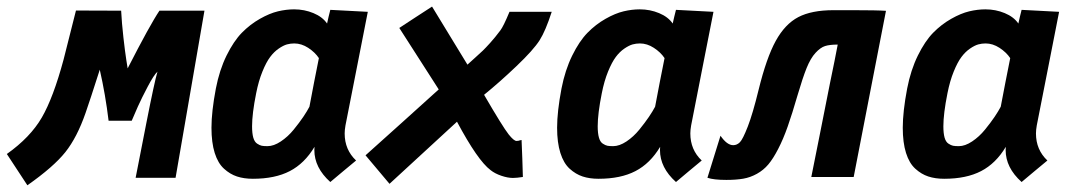

<svg xmlns="http://www.w3.org/2000/svg" viewBox="-82 -530 3207 575"><path d="M145.5 -498.5 280.8 -498Q282.7 -460.9 287.6 -417.7Q292.5 -374.5 296.4 -349.6L300.3 -325.2Q366.7 -455.1 395.5 -498H530.3L443.8 2.4H324.2L356.4 -162.1Q380.9 -286.6 389.6 -315.4Q378.9 -305.7 360.6 -271Q342.3 -236.3 330.8 -210.7Q319.3 -185.1 312.5 -168.5H243.2Q233.9 -246.1 216.8 -321.3Q187 -228 174.3 -191.9Q148.9 -118.7 113.8 -74.5Q78.6 -30.3 0 24.9L-61.5 -68.8Q8.8 -118.7 43.2 -178Q77.6 -237.3 108.4 -351.6Z M685.1 -250.5Q672.9 -189.5 672.9 -151.9Q672.9 -130.9 676.5 -117.9Q680.2 -105 688 -99.9Q695.8 -94.7 701.9 -93.5Q708 -92.3 719.2 -92.3Q737.8 -92.3 759 -106.4Q780.3 -120.6 797.4 -141.6Q814.5 -162.6 826.2 -179.9Q837.9 -197.3 844.7 -210.4Q849.1 -234.9 858.6 -283.4Q868.2 -332 873 -356Q861.3 -373.5 841.1 -386.7Q820.8 -399.9 799.3 -399.9Q788.1 -399.9 777.3 -397Q766.6 -394 752.7 -384.5Q738.8 -375 727.1 -359.4Q715.3 -343.8 703.9 -315.7Q692.4 -287.6 685.1 -250.5ZM952.6 -154.3Q950.2 -140.6 950.2 -130.4Q950.2 -81.5 984.4 -49.3Q971.2 -38.6 945.6 -17.1Q919.9 4.4 907.2 15.1Q859.4 -27.8 859.4 -80.6Q859.4 -86.9 859.9 -90.3Q830.1 -40.5 785.9 -17.6Q741.7 5.4 675.3 5.4Q648.4 5.4 627.7 -1.5Q606.9 -8.3 588.9 -24.7Q570.8 -41 561 -72Q551.3 -103 551.3 -147.5Q551.3 -195.8 564.5 -265.1Q575.2 -320.3 596.4 -363.5Q617.7 -406.7 642.3 -431.9Q667 -457 696.3 -473.6Q725.6 -490.2 750.5 -496.1Q775.4 -502 798.8 -502Q829.6 -502 856.7 -490.7Q883.8 -479.5 897.5 -459.5Q898.9 -466.3 902.1 -480Q905.3 -493.7 907.2 -500.5L1019.5 -494.6Q1008.3 -438 986.1 -324.5Q963.9 -210.9 952.6 -154.3Z M1534.2 -409.7Q1515.6 -380.4 1464.8 -332Q1414.1 -283.7 1367.7 -246.1Q1423.3 -150.4 1441.4 -127.4Q1457 -107.9 1464.8 -107.9Q1468.8 -107.9 1470.5 -108.4Q1472.2 -108.9 1474.4 -109.6Q1476.6 -110.4 1480 -110.8Q1481 -92.3 1482.2 -55.4Q1483.4 -18.6 1483.9 0Q1465.3 2.9 1454.1 2.9Q1438.5 2.9 1419.2 -3.7Q1399.9 -10.3 1387.2 -20.5Q1348.6 -49.3 1286.6 -165.5L1084.5 20.5Q1072.3 6.3 1048.6 -22.2Q1024.9 -50.8 1012.7 -64.9Q1049.3 -97.7 1122.3 -163.3Q1195.3 -229 1231.9 -262.2Q1211.9 -293 1172.9 -354.2Q1133.8 -415.5 1113.8 -446.3Q1129.9 -457 1162.6 -478.3Q1195.3 -499.5 1211.9 -510.3Q1229.5 -481 1264.9 -423.3Q1300.3 -365.7 1317.9 -336.4Q1325.7 -343.8 1341.1 -357.4Q1356.4 -371.1 1364 -378.4Q1371.6 -385.7 1386 -401.6Q1400.4 -417.5 1416.5 -439Q1425.8 -451.2 1443.8 -494.6H1570.3Q1551.8 -437.5 1534.2 -409.7Z M1720.2 -250.5Q1708 -189.5 1708 -151.9Q1708 -130.9 1711.7 -117.9Q1715.3 -105 1723.1 -99.9Q1731 -94.7 1737.1 -93.5Q1743.2 -92.3 1754.4 -92.3Q1772.9 -92.3 1794.2 -106.4Q1815.4 -120.6 1832.5 -141.6Q1849.6 -162.6 1861.3 -179.9Q1873 -197.3 1879.9 -210.4Q1884.3 -234.9 1893.8 -283.4Q1903.3 -332 1908.2 -356Q1896.5 -373.5 1876.2 -386.7Q1856 -399.9 1834.5 -399.9Q1823.2 -399.9 1812.5 -397Q1801.8 -394 1787.8 -384.5Q1773.9 -375 1762.2 -359.4Q1750.5 -343.8 1739 -315.7Q1727.5 -287.6 1720.2 -250.5ZM1987.8 -154.3Q1985.4 -140.6 1985.4 -130.4Q1985.4 -81.5 2019.5 -49.3Q2006.3 -38.6 1980.7 -17.1Q1955.1 4.4 1942.4 15.1Q1894.5 -27.8 1894.5 -80.6Q1894.5 -86.9 1895 -90.3Q1865.2 -40.5 1821 -17.6Q1776.9 5.4 1710.4 5.4Q1683.6 5.4 1662.8 -1.5Q1642.1 -8.3 1624 -24.7Q1606 -41 1596.2 -72Q1586.4 -103 1586.4 -147.5Q1586.4 -195.8 1599.6 -265.1Q1610.4 -320.3 1631.6 -363.5Q1652.8 -406.7 1677.5 -431.9Q1702.1 -457 1731.4 -473.6Q1760.7 -490.2 1785.6 -496.1Q1810.5 -502 1834 -502Q1864.7 -502 1891.8 -490.7Q1918.9 -479.5 1932.6 -459.5Q1934.1 -466.3 1937.3 -480Q1940.4 -493.7 1942.4 -500.5L2054.7 -494.6Q2043.5 -438 2021.2 -324.5Q1999 -210.9 1987.8 -154.3Z M2036.6 2.4 2075.7 -123.5Q2095.2 -95.2 2113.8 -95.2Q2125 -95.2 2133.8 -104Q2142.6 -112.8 2157.5 -151.1Q2172.4 -189.5 2189.9 -261.2Q2213.4 -356.9 2241.2 -407.5Q2269 -458 2308.8 -478.8Q2348.6 -499.5 2414.1 -499.5H2472.2Q2544.4 -499.5 2571.3 -497.6Q2550.8 -392.1 2522.9 -248.8Q2495.1 -105.5 2474.6 0H2347.7Q2354.5 -33.2 2372.3 -123Q2390.1 -212.9 2403.3 -279.3L2417 -346.2L2426.8 -396.5Q2402.8 -396.5 2388.9 -392.1Q2375 -387.7 2360.4 -371.8Q2345.7 -356 2333.7 -326.4Q2321.8 -296.9 2306.6 -245.1Q2290.5 -189.5 2277.1 -151.4Q2263.7 -113.3 2248.5 -84Q2233.4 -54.7 2219 -37.6Q2204.6 -20.5 2184.8 -9.5Q2165 1.5 2144 5.1Q2123 8.8 2093.3 8.8Q2055.2 8.8 2036.6 2.4Z M2755.4 -250.5Q2743.2 -189.5 2743.2 -151.9Q2743.2 -130.9 2746.8 -117.9Q2750.5 -105 2758.3 -99.9Q2766.1 -94.7 2772.2 -93.5Q2778.3 -92.3 2789.6 -92.3Q2808.1 -92.3 2829.3 -106.4Q2850.6 -120.6 2867.7 -141.6Q2884.8 -162.6 2896.5 -179.9Q2908.2 -197.3 2915 -210.4Q2919.4 -234.9 2929 -283.4Q2938.5 -332 2943.4 -356Q2931.6 -373.5 2911.4 -386.7Q2891.1 -399.9 2869.6 -399.9Q2858.4 -399.9 2847.7 -397Q2836.9 -394 2823 -384.5Q2809.1 -375 2797.4 -359.4Q2785.6 -343.8 2774.2 -315.7Q2762.7 -287.6 2755.4 -250.5ZM3022.9 -154.3Q3020.5 -140.6 3020.5 -130.4Q3020.5 -81.5 3054.7 -49.3Q3041.5 -38.6 3015.9 -17.1Q2990.2 4.4 2977.5 15.1Q2929.7 -27.8 2929.7 -80.6Q2929.7 -86.9 2930.2 -90.3Q2900.4 -40.5 2856.2 -17.6Q2812 5.4 2745.6 5.4Q2718.8 5.4 2698 -1.5Q2677.2 -8.3 2659.2 -24.7Q2641.1 -41 2631.3 -72Q2621.6 -103 2621.6 -147.5Q2621.6 -195.8 2634.8 -265.1Q2645.5 -320.3 2666.7 -363.5Q2688 -406.7 2712.6 -431.9Q2737.3 -457 2766.6 -473.6Q2795.9 -490.2 2820.8 -496.1Q2845.7 -502 2869.1 -502Q2899.9 -502 2927 -490.7Q2954.1 -479.5 2967.8 -459.5Q2969.2 -466.3 2972.4 -480Q2975.6 -493.7 2977.5 -500.5L3089.8 -494.6Q3078.6 -438 3056.4 -324.5Q3034.2 -210.9 3022.9 -154.3Z"/></svg>

Font: Fantasque Sans Mono
Style: Bold Italic
Weight: 700
Italic angle: -11°
Monospace: yes
Designer: Jany Belluz
Version: Version 1.7.1